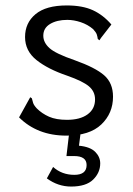

<svg xmlns="http://www.w3.org/2000/svg" viewBox="-20 -488 490 705"><path d="M224 10Q170 10 126.5 -7Q83 -24 50 -57L86 -122L91 -131L97 -127Q99 -119 101.5 -110.5Q104 -102 115 -90Q134 -71 160 -59.5Q186 -48 226 -48Q274 -48 301.5 -68Q329 -88 329 -123Q329 -152 306.5 -171Q284 -190 227 -210Q156 -234 114 -267.5Q72 -301 72 -352Q72 -404 110.5 -436Q149 -468 225 -468Q283 -468 321 -450.5Q359 -433 389 -398L351 -349L345 -340L339 -345Q338 -353 335.5 -361Q333 -369 322 -381Q302 -398 276.5 -406.5Q251 -415 227 -415Q189 -415 164 -400Q139 -385 139 -357Q139 -332 161.5 -311.5Q184 -291 254 -267Q330 -240 362.5 -211.5Q395 -183 395 -133Q395 -72 352 -31Q309 10 224 10ZM241 197Q193 197 152 167L175 125Q207 154 253 154Q298 154 298 118Q298 85 252 85H224L234 0H276L270 47Q311 51 329.5 69.5Q348 88 348 112Q348 146 322 171.5Q296 197 241 197Z"/></svg>

Font: Inconsolata SemiCondensed
Style: Regular
Weight: 400
Width: 4
Monospace: yes
Designer: Raph Levien, Cyreal, Brenton Simpson
Foundry: Raph Levien, Cyreal, Google
Version: Version 3.000; ttfautohint (v1.8.2.53-6de2)